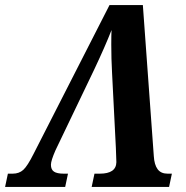

<svg xmlns="http://www.w3.org/2000/svg" viewBox="-63 -734 731 754"><path d="M-32 -52H-13Q12 -52 28.5 -67Q45 -82 69 -130L367 -714H498L541 -121Q543 -87 556 -69.5Q569 -52 595 -52H612L601 0H297L308 -52H329Q393 -52 394 -97L392 -154L377 -449Q374 -503 374 -559Q374 -598 375 -616Q350 -552 307 -461L155 -144Q137 -103 137 -87Q137 -68 149 -60Q161 -52 187 -52H204L193 0H-43Z"/></svg>

Font: Noto Serif Narrow
Style: Bold Italic
Weight: 700
Width: 4
Italic angle: -12°
Designer: Monotype Design Team
Foundry: Monotype Imaging Inc.
Version: Version 1.001